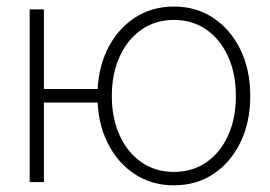

<svg xmlns="http://www.w3.org/2000/svg" viewBox="-20 -551 816 581"><path d="M69.8 0V-522.5H112.8V0ZM101.1 -240.7V-281.7H296.9V-240.7ZM506.3 9.8Q438.5 9.8 386.2 -25.1Q334 -60.1 304.4 -121.1Q274.9 -182.1 274.9 -260.3Q274.9 -339.4 304.4 -400.4Q334 -461.4 386.2 -496.3Q438.5 -531.2 506.3 -531.2Q574.2 -531.2 626.2 -496.3Q678.2 -461.4 707.8 -400.4Q737.3 -339.4 737.3 -260.3Q737.3 -182.1 708 -121.1Q678.7 -60.1 626.7 -25.1Q574.7 9.8 506.3 9.8ZM506.3 -30.8Q562.5 -30.8 604.7 -60.1Q647 -89.4 670.4 -141.4Q693.8 -193.4 693.8 -260.3Q693.8 -327.6 670.4 -379.6Q647 -431.6 604.7 -461.2Q562.5 -490.7 506.3 -490.7Q450.2 -490.7 408 -461.2Q365.7 -431.6 342 -379.6Q318.4 -327.6 318.4 -260.3Q318.4 -193.4 342 -141.4Q365.7 -89.4 408 -60.1Q450.2 -30.8 506.3 -30.8Z"/></svg>

Font: Inter 28pt ExtraLight
Style: Regular
Weight: 250
Designer: Rasmus Andersson
Foundry: rsms
Version: Version 4.001;git-66647c0bb